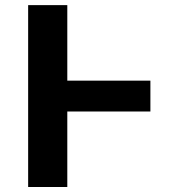

<svg xmlns="http://www.w3.org/2000/svg" viewBox="-20 -748 714 768"><path d="M581.6 -425.4V-302H203.5V-425.4ZM249.2 -727.5V0H92.6V-727.5Z"/></svg>

Font: Inter V
Style: 
Weight: 400
Designer: Rasmus Andersson
Foundry: rsms
Version: Version 4.000;git-a3f224843